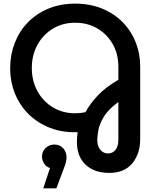

<svg xmlns="http://www.w3.org/2000/svg" viewBox="-20 -732 848 1056"><path d="M581 219Q499 219 451 174Q403 129 403 49Q403 36 404 22.5Q405 9 407 -5Q325 -2 257 -28Q189 -54 139.5 -102Q90 -150 63 -215.5Q36 -281 36 -358Q36 -431 61 -495.5Q86 -560 133 -608.5Q180 -657 246 -684.5Q312 -712 393 -712Q475 -712 541 -685Q607 -658 654 -610.5Q701 -563 726 -500Q751 -437 751 -366V34Q751 114 707.5 166.5Q664 219 581 219ZM393 -109Q423 -109 450 -115Q474 -160 517 -206Q560 -252 631 -293V-366Q631 -435 600 -489.5Q569 -544 515.5 -575.5Q462 -607 393 -607Q325 -607 271 -574.5Q217 -542 186 -485.5Q155 -429 155 -358Q155 -287 186 -230.5Q217 -174 271 -141.5Q325 -109 393 -109ZM573 112Q600 112 615.5 92Q631 72 631 37V-171Q574 -129 550 -88Q526 -47 520.5 -14Q515 19 515 36Q515 73 532.5 92.5Q550 112 573 112ZM218 304 255 192Q233 185 222 166.5Q211 148 211 129Q211 101 231 82Q251 63 279 63Q310 63 328 84Q346 105 346 133Q346 157 332 192L290 304Z"/></svg>

Font: MuseoModerno Medium
Style: Regular
Weight: 500
Designer: Pablo Cosgaya, Héctor Gatti, Marcela Romero, and the Authors of The MuseoModerno Project.
Foundry: Omnibus-Type Team
Version: Version 1.001